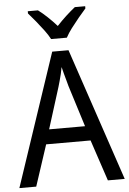

<svg xmlns="http://www.w3.org/2000/svg" viewBox="-62 -989 693 1033"><g transform="rotate(-5 285.0 -472.0)"><path d="M478 0 404 -222H164L91 0H0L240 -716H328L569 0ZM311 -524Q308 -536 302.5 -555.5Q297 -575 291.5 -595.5Q286 -616 283 -629Q280 -611 275.5 -592Q271 -573 266 -555.5Q261 -538 257 -524L187 -301H381ZM240 -784Q228 -807 208.5 -833Q189 -859 167.5 -885.5Q146 -912 128 -932V-944H183Q206 -927 232 -902.5Q258 -878 282 -851Q308 -879 332.5 -901.5Q357 -924 382 -944H438V-932Q421 -913 399 -886.5Q377 -860 357 -833.5Q337 -807 325 -784Z"/></g></svg>

Font: Noto Sans Hebrew SemiCondensed
Style: Regular
Weight: 400
Width: 4
Designer: Monotype Design Team
Foundry: Monotype Imaging Inc.
Version: Version 2.003